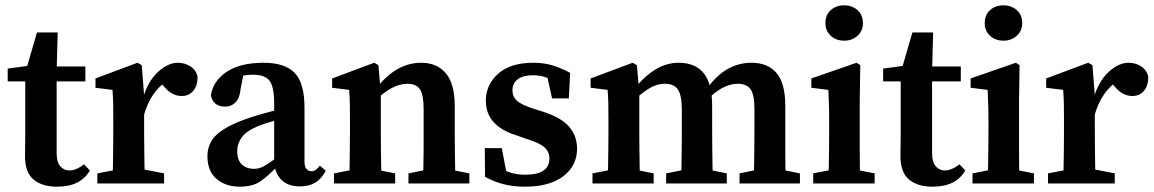

<svg xmlns="http://www.w3.org/2000/svg" viewBox="-20 -690 4341 722"><path d="M195 12Q138 12 106 -15Q74 -42 74 -104Q74 -125 74.5 -144Q75 -163 75 -190V-384H9V-432L119 -447L74 -413L119 -568H197L193 -423V-404V-114Q193 -81 206.5 -65Q220 -49 241 -49Q266 -49 296 -72L318 -49Q283 12 195 12ZM135 -384V-440H301V-384Z M346 0V-38L440 -56H505L597 -38V0ZM403 0Q404 -21 404.5 -55.5Q405 -90 405.5 -127.5Q406 -165 406 -193V-242Q406 -280 405.5 -302Q405 -324 403 -352L339 -360V-395L497 -454L513 -445L522 -331V-193Q522 -165 522.5 -127.5Q523 -90 523.5 -55.5Q524 -21 525 0ZM520 -253 497 -316H516Q535 -383 573 -418.5Q611 -454 649 -454Q675 -454 696 -440.5Q717 -427 723 -402Q723 -367 706.5 -348Q690 -329 663 -329Q627 -329 598 -363L572 -392L613 -389Q546 -348 520 -253Z M881 12Q829 12 794.5 -17Q760 -46 760 -103Q760 -133 774 -158Q788 -183 824 -205.5Q860 -228 927 -250Q955 -259 996.5 -270Q1038 -281 1071 -289V-252Q1040 -244 1005 -234Q970 -224 951 -216Q907 -198 889.5 -174Q872 -150 872 -123Q872 -87 890 -71Q908 -55 935 -55Q947 -55 959 -59Q971 -63 990.5 -76Q1010 -89 1045 -115L1057 -65H1023Q986 -26 957.5 -7Q929 12 881 12ZM1107 11Q1064 11 1039 -13Q1014 -37 1011 -79V-300Q1011 -364 993.5 -386.5Q976 -409 932 -409Q916 -409 895.5 -406Q875 -403 847 -394L899 -428L885 -357Q882 -322 866 -305.5Q850 -289 827 -289Q782 -289 773 -331Q781 -386 832.5 -420Q884 -454 971 -454Q1052 -454 1088.5 -415.5Q1125 -377 1125 -286V-84Q1125 -63 1132.5 -54.5Q1140 -46 1152 -46Q1167 -46 1183 -67L1205 -48Q1188 -16 1164.5 -2.5Q1141 11 1107 11Z M1570 0Q1571 -21 1572 -55Q1573 -89 1573 -126.5Q1573 -164 1573 -193V-281Q1573 -334 1559 -354.5Q1545 -375 1512 -375Q1455 -375 1389 -310L1381 -359H1396Q1470 -454 1564 -454Q1623 -454 1656.5 -414.5Q1690 -375 1690 -291V-193Q1690 -164 1690.5 -126.5Q1691 -89 1691.5 -55Q1692 -21 1693 0ZM1236 0V-38L1328 -56H1377L1466 -38V0ZM1293 0Q1294 -21 1294.5 -55.5Q1295 -90 1295.5 -127.5Q1296 -165 1296 -193V-242Q1296 -280 1295.5 -302Q1295 -324 1293 -352L1229 -360V-395L1387 -454L1403 -445L1412 -341V-193Q1412 -165 1412.5 -127.5Q1413 -90 1413.5 -55.5Q1414 -21 1415 0ZM1516 0V-38L1606 -56H1655L1745 -38V0Z M1954 12Q1911 12 1875 3Q1839 -6 1804 -25L1803 -133H1867L1889 -17L1840 -35V-70Q1868 -52 1894.5 -42.5Q1921 -33 1955 -33Q2046 -33 2046 -94Q2046 -119 2028 -135.5Q2010 -152 1965 -166L1919 -182Q1867 -198 1837 -230Q1807 -262 1807 -312Q1807 -371 1853 -412.5Q1899 -454 1986 -454Q2025 -454 2058 -444Q2091 -434 2124 -416L2119 -320H2056L2033 -424L2077 -405V-375Q2053 -392 2032 -399.5Q2011 -407 1983 -407Q1947 -407 1927 -392Q1907 -377 1907 -351Q1907 -327 1923.5 -311.5Q1940 -296 1987 -281L2025 -269Q2092 -247 2121 -212.5Q2150 -178 2150 -131Q2150 -67 2098.5 -27.5Q2047 12 1954 12Z M2814 0Q2815 -21 2815.5 -55Q2816 -89 2816.5 -126.5Q2817 -164 2817 -193V-278Q2817 -335 2802 -355Q2787 -375 2754 -375Q2696 -375 2635 -310L2624 -352H2635Q2675 -408 2717 -431Q2759 -454 2805 -454Q2868 -454 2900.5 -415Q2933 -376 2933 -292V-193Q2933 -164 2933 -126.5Q2933 -89 2933.5 -55Q2934 -21 2935 0ZM2208 0V-38L2300 -56H2349L2438 -38V0ZM2265 0Q2266 -21 2266.5 -55.5Q2267 -90 2267.5 -127.5Q2268 -165 2268 -193V-242Q2268 -280 2267.5 -302Q2267 -324 2265 -352L2201 -360V-395L2359 -454L2375 -445L2384 -341V-193Q2384 -165 2384.5 -127.5Q2385 -90 2385.5 -55.5Q2386 -21 2387 0ZM2485 0V-38L2575 -56H2624L2713 -38V0ZM2541 0Q2542 -21 2542.5 -55Q2543 -89 2543.5 -126.5Q2544 -164 2544 -193V-276Q2544 -331 2529.5 -353Q2515 -375 2480 -375Q2449 -375 2419.5 -356.5Q2390 -338 2362 -310L2352 -353H2364Q2399 -400 2442 -427Q2485 -454 2532 -454Q2595 -454 2626.5 -414.5Q2658 -375 2658 -291V-193Q2658 -164 2658.5 -126.5Q2659 -89 2659.5 -55Q2660 -21 2661 0ZM2761 0V-38L2848 -56H2899L2988 -38V0Z M3038 0V-38L3129 -56H3178L3269 -38V0ZM3095 0Q3096 -21 3096.5 -55.5Q3097 -90 3097.5 -127.5Q3098 -165 3098 -193V-236Q3098 -274 3097 -299Q3096 -324 3095 -352L3031 -360V-395L3201 -454L3215 -445L3213 -314V-193Q3213 -165 3213 -127.5Q3213 -90 3213.5 -55.5Q3214 -21 3215 0ZM3155 -537Q3124 -537 3104 -555.5Q3084 -574 3084 -603Q3084 -634 3104 -652Q3124 -670 3155 -670Q3184 -670 3204.5 -652Q3225 -634 3225 -603Q3225 -574 3204.5 -555.5Q3184 -537 3155 -537Z M3487 12Q3430 12 3398 -15Q3366 -42 3366 -104Q3366 -125 3366.5 -144Q3367 -163 3367 -190V-384H3301V-432L3411 -447L3366 -413L3411 -568H3489L3485 -423V-404V-114Q3485 -81 3498.5 -65Q3512 -49 3533 -49Q3558 -49 3588 -72L3610 -49Q3575 12 3487 12ZM3427 -384V-440H3593V-384Z M3637 0V-38L3728 -56H3777L3868 -38V0ZM3694 0Q3695 -21 3695.5 -55.5Q3696 -90 3696.5 -127.5Q3697 -165 3697 -193V-236Q3697 -274 3696 -299Q3695 -324 3694 -352L3630 -360V-395L3800 -454L3814 -445L3812 -314V-193Q3812 -165 3812 -127.5Q3812 -90 3812.5 -55.5Q3813 -21 3814 0ZM3754 -537Q3723 -537 3703 -555.5Q3683 -574 3683 -603Q3683 -634 3703 -652Q3723 -670 3754 -670Q3783 -670 3803.5 -652Q3824 -634 3824 -603Q3824 -574 3803.5 -555.5Q3783 -537 3754 -537Z M3921 0V-38L4015 -56H4080L4172 -38V0ZM3978 0Q3979 -21 3979.5 -55.5Q3980 -90 3980.5 -127.5Q3981 -165 3981 -193V-242Q3981 -280 3980.5 -302Q3980 -324 3978 -352L3914 -360V-395L4072 -454L4088 -445L4097 -331V-193Q4097 -165 4097.5 -127.5Q4098 -90 4098.5 -55.5Q4099 -21 4100 0ZM4095 -253 4072 -316H4091Q4110 -383 4148 -418.5Q4186 -454 4224 -454Q4250 -454 4271 -440.5Q4292 -427 4298 -402Q4298 -367 4281.5 -348Q4265 -329 4238 -329Q4202 -329 4173 -363L4147 -392L4188 -389Q4121 -348 4095 -253Z"/></svg>

Font: Lisu Bosa ExtraBold
Style: Regular
Weight: 800
Designer: David Morse, Annie Olsen, Victor Gaultney, Frank Grießhammer (Latin)
Foundry: SIL International
Version: Version 2.000